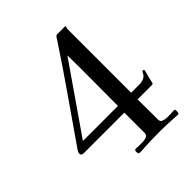

<svg xmlns="http://www.w3.org/2000/svg" viewBox="-203 -866 996 996"><g transform="rotate(-45 295.0 -368.0)"><path d="M340 -522Q340 -547 339.5 -572Q339 -597 339 -622L82 -251H339Q339 -319 339.5 -387Q340 -455 340 -522ZM568 -284Q568 -282 565.5 -272.5Q563 -263 562 -259Q559 -248 555.5 -235Q552 -222 550 -211Q549 -204 544 -203.5Q539 -203 533 -203H435Q435 -175 435.5 -147Q436 -119 436 -90V-54Q436 -39 447.5 -34Q459 -29 474 -28.5Q489 -28 498 -28Q505 -28 512.5 -29Q520 -30 527 -30Q534 -30 535 -24.5Q536 -19 536 -14Q536 -10 534.5 -4.5Q533 1 528 1Q524 1 519.5 1Q515 1 510 0Q480 -2 449.5 -3Q419 -4 390 -4Q364 -4 337.5 -3Q311 -2 285 -1Q276 0 267 0.5Q258 1 250 1Q242 1 240 -3.5Q238 -8 238 -15Q238 -20 239.5 -24.5Q241 -29 248 -29Q253 -29 258.5 -28.5Q264 -28 269 -28Q280 -28 296.5 -28Q313 -28 325.5 -33.5Q338 -39 338 -54V-203H40Q33 -203 27.5 -206.5Q22 -210 22 -217Q22 -225 26 -231Q27 -233 28 -235Q29 -237 30 -238Q113 -358 197.5 -479Q282 -600 362 -722Q365 -728 369 -732Q372 -737 378 -737H431Q433 -737 437 -736.5Q441 -736 440 -733L436 -722V-251H497Q510 -251 523.5 -255.5Q537 -260 545 -270Q547 -272 549.5 -277.5Q552 -283 553 -285Q556 -290 560 -290Q568 -290 568 -284Z"/></g></svg>

Font: Kaisei Opti
Style: Regular
Weight: 400
Designer: Font-Kai, 金井和夫
Foundry: KAZUO KANAI
Version: Version 5.003